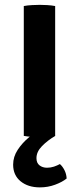

<svg xmlns="http://www.w3.org/2000/svg" viewBox="-20 -574 334 811"><path d="M80.5 -548.5Q96 -551.5 115.8 -552.5Q135.5 -553.5 148 -553.5Q161.5 -553.5 179.2 -552.5Q197 -551.5 213 -548.5V0Q197 3 179.2 4Q161.5 5 148 5Q135.5 5 115.8 4Q96 3 80.5 0ZM148.5 217.5Q98.5 217.5 67 191.8Q35.5 166 35.5 121.5Q35.5 88 54.8 58.8Q74 29.5 102.5 6Q131 -17.5 159 -33.5Q192 -26 213.5 0Q181 19 157.5 43Q134 67 134 94Q134 114.5 147 124.5Q160 134.5 178.5 134.5Q194 134.5 208 129.8Q222 125 233 119Q244 128.5 252.2 144.5Q260.5 160.5 261.5 180Q243 195 212.8 206.2Q182.5 217.5 148.5 217.5Z"/></svg>

Font: Signika SC SemiBold
Style: Regular
Weight: 600
Designer: Anna Giedryś
Foundry: Anna Giedryś
Version: Version 2.000; ttfautohint (v1.8.3) -l 8 -r 50 -G 200 -x 9 -